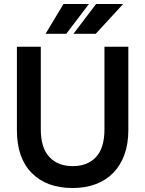

<svg xmlns="http://www.w3.org/2000/svg" viewBox="-20 -935 730 965"><path d="M345 10Q214 10 139.5 -65.5Q65 -141 65 -280V-700H185V-285Q185 -192 228 -146Q271 -100 345 -100Q420 -100 462.5 -145.5Q505 -191 505 -285V-700H625V-280Q625 -212 605.5 -158Q586 -104 549.5 -66.5Q513 -29 461 -9.5Q409 10 345 10ZM299 -915H427L313 -765H209ZM463 -915H599L461 -765H349Z"/></svg>

Font: PT Root UI Bold
Style: Regular
Weight: 700
Designer: Vitaly Kuzmin
Foundry: ParaType Ltd.
Version: Version 2.000G